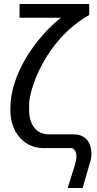

<svg xmlns="http://www.w3.org/2000/svg" viewBox="-20 -742 484 962"><path d="M285 -653C159 -553 32 -371 32 -200V-188C32 -79 102 0 197 0H336C353 0 363 21 363 41C363 53 359 72 354 89L319 200H394L435 58C437 50 438 41 438 32C438 -33 406 -69 347 -69H223C164 -69 126 -116 126 -189V-221C126 -283 198 -536 427 -667V-722H78V-653Z"/></svg>

Font: Perun
Style: Regular
Weight: 400
Foundry: Copyright (c) Stefan Peev, Context Ltd, 2016
Version: Version 1.089